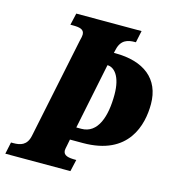

<svg xmlns="http://www.w3.org/2000/svg" viewBox="-128 -803 808 892"><g transform="rotate(15 276.0 -357.0)"><path d="M-21 0H292L305 -57H302C268 -57 242 -61 242 -87C242 -91 244 -101 246 -110L252 -141H314C535 -141 573 -298 573 -397C573 -519 489 -583 351 -583H345L349 -600C360 -649 393 -657 427 -657H431L443 -714H129L116 -657H127C160 -657 183 -653 183 -627C183 -620 181 -611 177 -595L77 -112C67 -64 35 -57 2 -57H-9ZM290 -203H266L331 -520C363 -520 398 -485 398 -396C398 -292 370 -203 290 -203Z"/></g></svg>

Font: Noto Serif ExtraCondensed Black
Style: Italic
Weight: 900
Width: 2
Italic angle: -12°
Designer: Monotype Design Team
Foundry: Monotype Imaging Inc.
Version: Version 2.014